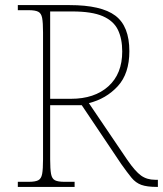

<svg xmlns="http://www.w3.org/2000/svg" viewBox="-20 -734 640 754"><path d="M50 0V-20H93Q118 -20 130 -26Q142 -32 145.5 -51Q149 -70 149 -108V-606Q149 -645 145.5 -663.5Q142 -682 130 -688Q118 -694 93 -694H50V-714H253Q378 -714 433 -672.5Q488 -631 488 -533Q488 -445 442.5 -395.5Q397 -346 329 -329L480 -106Q511 -61 534 -44.5Q557 -28 589 -28H600V0H596Q557 0 535 -8Q513 -16 496.5 -36Q480 -56 456 -90L301 -321H177V-108Q177 -70 180.5 -51Q184 -32 196 -26Q208 -20 233 -20H273V0ZM259 -346Q351 -346 405.5 -395Q460 -444 460 -532Q460 -582 443 -617Q426 -652 383.5 -670.5Q341 -689 264 -689H177V-346Z"/></svg>

Font: Noto Serif Myanmar Thin
Style: Regular
Weight: 100
Designer: Ben Mitchell and the Monotype Design Team
Foundry: Monotype Imaging Inc.
Version: Version 2.106; ttfautohint (v1.8.4.7-5d5b)